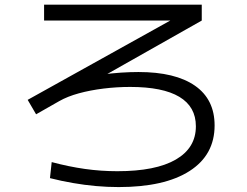

<svg xmlns="http://www.w3.org/2000/svg" viewBox="-20 -743 1040 807"><path d="M478.7 43.3Q431.7 43.3 383.5 39Q335.3 34.7 287 26.3Q238.6 18 190 5.7L197.3 -61.7Q269.7 -42.4 337 -32.9Q404.3 -23.4 473.3 -23.4Q634.6 -23.4 719 -72.4Q803.3 -121.3 803.3 -212.3Q803.3 -294.3 733.8 -336Q664.3 -377.6 527 -377.6Q471.6 -377.6 415.6 -370.8Q359.6 -363.9 311.5 -350.8Q263.3 -337.6 229 -318L131.7 -262.6L96.3 -323.3L735.2 -678.6L736.2 -656.6H165.3V-723.3H828V-656.6L298.7 -357.3L267.3 -398.3Q296 -408 332.3 -416Q368.7 -424 408.3 -429.5Q448 -435 487.7 -437.7Q527.3 -440.3 561.7 -440.3Q716.7 -440.3 799.4 -382.8Q882 -325.3 882 -215.7Q882 -91.7 776.8 -24.2Q671.7 43.3 478.7 43.3Z"/></svg>

Font: M PLUS 1 Thin
Style: Regular
Weight: 100
Designer: Coji Morishita
Foundry: UNDERFOREST DESIGN
Version: Version 1.001